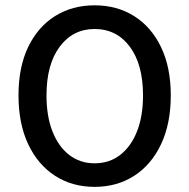

<svg xmlns="http://www.w3.org/2000/svg" viewBox="-20 -708 729 740"><path d="M344.7 12.2Q258.3 12.2 192.1 -30.5Q126 -73.2 88.6 -152.3Q51.3 -231.4 51.3 -340.3Q51.3 -449.2 88.6 -526.9Q126 -604.5 192.1 -646Q258.3 -687.5 344.7 -687.5Q431.2 -687.5 497.3 -645.8Q563.5 -604 600.8 -526.1Q638.2 -448.2 638.2 -340.3Q638.2 -231.4 600.8 -152.3Q563.5 -73.2 497.3 -30.5Q431.2 12.2 344.7 12.2ZM344.7 -78.6Q401.4 -78.6 443.1 -110.8Q484.9 -143.1 508.1 -201.7Q531.2 -260.3 531.2 -340.3Q531.2 -459.5 480.5 -527.8Q429.7 -596.2 344.7 -596.2Q260.7 -596.2 210 -527.8Q159.2 -459.5 159.2 -340.3Q159.2 -260.3 182.1 -201.7Q205.1 -143.1 246.8 -110.8Q288.6 -78.6 344.7 -78.6Z"/></svg>

Font: Akatab SemiBold
Style: Regular
Weight: 600
Designer: SIL Global
Foundry: SIL Global
Version: Version 4.100